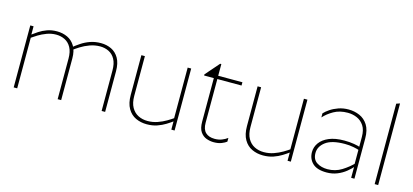

<svg xmlns="http://www.w3.org/2000/svg" viewBox="-60 -1137 3415 1586"><g transform="rotate(15 1647.5 -344.0)"><path d="M89 -530H117V-458L119 -444V0H89ZM316 -512Q275 -512 236.5 -497.5Q198 -483 167 -464Q136 -445 115 -430L112 -456Q136 -474 165.5 -493.5Q195 -513 232.5 -526.5Q270 -540 316 -540Q365 -540 405.5 -521Q446 -502 470.5 -461.5Q495 -421 495 -357V0H465V-347Q465 -405 445 -441.5Q425 -478 391 -495Q357 -512 316 -512ZM692 -512Q647 -512 604.5 -496.5Q562 -481 528 -459.5Q494 -438 471 -420L468 -446Q494 -467 527 -489Q560 -511 601 -525.5Q642 -540 692 -540Q741 -540 781.5 -520.5Q822 -501 846.5 -458.5Q871 -416 871 -347V0H841V-347Q841 -405 821 -441.5Q801 -478 767 -495Q733 -512 692 -512Z M1465 0H1437V-72L1435 -86V-530H1465ZM1228 -18Q1272 -18 1312 -32Q1352 -46 1385 -65.5Q1418 -85 1439 -100L1442 -74Q1418 -56 1386.5 -36.5Q1355 -17 1316 -3.5Q1277 10 1228 10Q1177 10 1134 -10Q1091 -30 1065 -74.5Q1039 -119 1039 -190V-530H1069V-190Q1069 -130 1090.5 -92Q1112 -54 1148 -36Q1184 -18 1228 -18Z M1910 -24Q1895 -12 1867.5 -1Q1840 10 1801 10Q1769 10 1738 -1.5Q1707 -13 1686.5 -43Q1666 -73 1666 -130V-502H1583V-512L1686 -630H1696V-530H1903V-502H1696V-128Q1696 -72 1723.5 -45.5Q1751 -19 1802 -19Q1836 -19 1863.5 -30Q1891 -41 1910 -56Z M2459 0H2431V-72L2429 -86V-530H2459ZM2222 -18Q2266 -18 2306 -32Q2346 -46 2379 -65.5Q2412 -85 2433 -100L2436 -74Q2412 -56 2380.5 -36.5Q2349 -17 2310 -3.5Q2271 10 2222 10Q2171 10 2128 -10Q2085 -30 2059 -74.5Q2033 -119 2033 -190V-530H2063V-190Q2063 -130 2084.5 -92Q2106 -54 2142 -36Q2178 -18 2222 -18Z M2985 -131 2987 -105Q2963 -76 2930 -49.5Q2897 -23 2856 -6.5Q2815 10 2766 10Q2684 10 2645.5 -27.5Q2607 -65 2607 -122Q2607 -166 2633.5 -202.5Q2660 -239 2712 -261Q2764 -283 2842 -283Q2889 -283 2925.5 -276.5Q2962 -270 2981 -263L2983 -235Q2965 -243 2928.5 -250Q2892 -257 2854 -257Q2742 -257 2689.5 -217.5Q2637 -178 2637 -122Q2637 -67 2675 -42.5Q2713 -18 2766 -18Q2833 -18 2887.5 -52Q2942 -86 2985 -131ZM2973 -349Q2973 -409 2949.5 -444.5Q2926 -480 2889 -496Q2852 -512 2810 -512Q2741 -512 2691 -483.5Q2641 -455 2608 -418V-453Q2625 -472 2654.5 -492Q2684 -512 2723.5 -526Q2763 -540 2810 -540Q2860 -540 2904 -521Q2948 -502 2975.5 -459Q3003 -416 3003 -344V0H2975V-104L2973 -108Z M3176 -688 3206 -698V0H3176Z"/></g></svg>

Font: Roundo Variable
Style: Regular
Weight: 200
Designer: Shiva Nallaperumal
Foundry: Indian Type Foundry
Version: Version 2.000